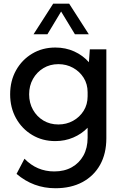

<svg xmlns="http://www.w3.org/2000/svg" viewBox="-20 -752 654 1026"><path d="M275.4 2Q206.5 2 151.9 -30.8Q97.2 -63.5 65.7 -120.1Q34.2 -176.8 34.2 -248Q34.2 -319.8 65.7 -376.2Q97.2 -432.6 151.9 -465.3Q206.5 -498 275.9 -498Q330.6 -498 376.7 -477.1Q422.9 -456.1 455.1 -419.4L460 -488.3H548.3V-13.2Q548.3 68.8 514.9 128.7Q481.4 188.5 420.4 221.2Q359.4 253.9 275.9 253.9Q158.2 253.9 68.4 177.2L110.8 96.2Q176.8 164.1 270 164.1Q324.2 164.1 364 141.6Q403.8 119.1 426 78.9Q448.2 38.6 448.2 -16.1V-69.3Q416 -36.1 371.6 -17.1Q327.1 2 275.4 2ZM292 -86.9Q335 -86.9 370.4 -106.4Q405.8 -126 427 -159.9Q448.2 -193.8 448.2 -237.3V-259.3Q448.2 -302.7 427 -336.4Q405.8 -370.1 370.4 -389.6Q335 -409.2 292 -409.2Q247.1 -409.2 211.9 -387.9Q176.8 -366.7 156.2 -330.3Q135.7 -293.9 135.7 -248Q135.7 -202.1 156.2 -165.5Q176.8 -128.9 211.9 -107.9Q247.1 -86.9 292 -86.9ZM454.6 -568.8H380.4L306.6 -690.4L233.4 -568.8H159.2L264.2 -732.4H349.6Z"/></svg>

Font: Kumbh Sans Medium
Style: Regular
Weight: 500
Version: Version 1.005